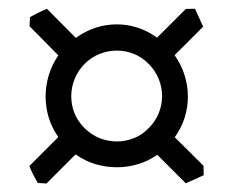

<svg xmlns="http://www.w3.org/2000/svg" viewBox="-20 -519 546 450"><path d="M178.7 -369.6Q163.1 -354 155 -334Q147 -314 147 -293.5Q147 -272.9 154.5 -253.9Q162.1 -234.9 177.7 -219.2Q194.3 -202.6 213.9 -195.1Q233.4 -187.5 253.9 -187.5Q274.4 -187.5 293.7 -195.1Q313 -202.6 328.6 -218.8Q344.2 -234.4 352.1 -253.9Q359.9 -273.4 359.9 -293.9Q359.9 -314.5 351.8 -334.2Q343.8 -354 328.1 -369.6Q312.5 -385.3 293.5 -392.8Q274.4 -400.4 253.9 -400.4Q233.4 -400.4 213.9 -392.8Q194.3 -385.3 178.7 -369.6ZM415.5 -89.4 348.6 -156.2Q327.6 -141.6 303.5 -134.3Q279.3 -127 253.9 -127Q228 -127 203.6 -134.3Q179.2 -141.6 157.2 -157.2L88.9 -88.9L68.4 -90.3Q63.5 -98.6 58.1 -109.1Q52.7 -119.6 48.8 -129.9L116.7 -197.8Q101.6 -219.2 94.2 -243.4Q86.9 -267.6 86.9 -292.5Q86.9 -317.9 94.2 -342.5Q101.6 -367.2 116.7 -389.2L49.3 -457.5L50.3 -479Q59.1 -483.9 69.3 -489Q79.6 -494.1 89.8 -498.5L157.7 -430.2Q202.1 -461.9 253.9 -461.9Q278.8 -461.9 302.7 -454.1Q326.7 -446.3 348.1 -430.7L415.5 -498L437 -498.5L456.1 -456.5L389.2 -389.6Q404.8 -367.7 412.6 -342.8Q420.4 -317.9 420.4 -292.5Q420.4 -267.6 412.8 -243.4Q405.3 -219.2 389.6 -197.3L457 -130.4L457.5 -108.4Z"/></svg>

Font: Gentium Basic
Style: Bold
Weight: 700
Designer: J. Victor Gaultney and Annie Olsen
Foundry: SIL International
Version: Version 1.100